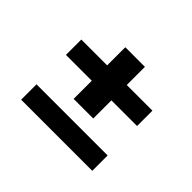

<svg xmlns="http://www.w3.org/2000/svg" viewBox="-96 -693 692 692"><g transform="rotate(45 250.0 -346.5)"><path d="M68.3 -146.7H430.8V-225H68.3ZM68.3 -375H200V-282.5H300V-375H430.8V-453.3H300V-545.8H200V-453.3H68.3Z"/></g></svg>

Font: Boon SemiBold
Style: Regular
Weight: 600
Designer: Sungsit Sawaiwan
Foundry: FontUni
Version: Version 2.0